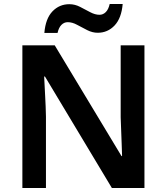

<svg xmlns="http://www.w3.org/2000/svg" viewBox="-20 -941 835 961"><path d="M703 0H540L205 -558H201Q203 -512 206 -460.5Q209 -409 210 -357V0H92V-714H254L588 -160H591Q590 -188 589 -220.5Q588 -253 586.5 -287.5Q585 -322 584 -354V-714H703ZM202 -776Q208 -848 242.5 -884Q277 -920 327 -920Q355 -920 381 -906.5Q407 -893 431.5 -880Q456 -867 478 -867Q496 -867 509.5 -880.5Q523 -894 529 -921H594Q588 -850 553.5 -813.5Q519 -777 469 -777Q443 -777 417 -790Q391 -803 366.5 -816.5Q342 -830 319 -830Q301 -830 287.5 -816.5Q274 -803 268 -776Z"/></svg>

Font: Noto Sans Javanese SemiBold
Style: Regular
Weight: 600
Version: Version 2.004